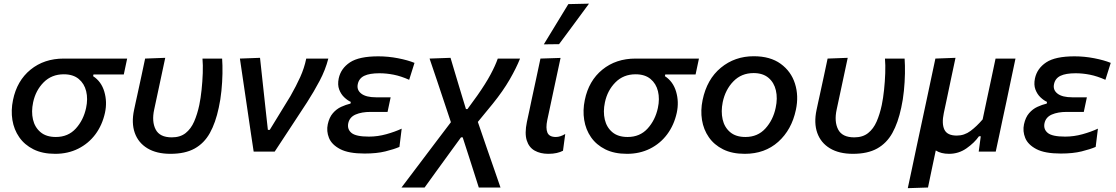

<svg xmlns="http://www.w3.org/2000/svg" viewBox="-20 -810 5962 1026"><path d="M275 12Q207 12 159 -12Q111 -36 82.8 -76.8Q54.5 -117.5 46.2 -169Q38 -220.5 49.5 -275.5Q70.5 -378.5 143.2 -437.8Q216 -497 320.5 -497H659.5L641.5 -412H479.5L477.5 -403Q521.5 -374.5 537.5 -320Q553.5 -265.5 541 -207.5Q526.5 -141.5 489.8 -92.2Q453 -43 398 -15.5Q343 12 275 12ZM278.5 -78Q344 -78 385 -123Q426 -168 440 -233Q450.5 -281.5 440.5 -322.5Q430.5 -363.5 400.5 -388.2Q370.5 -413 321 -413Q256 -413 213.2 -370Q170.5 -327 157 -263Q146.5 -213.5 156.2 -171.5Q166 -129.5 196.5 -103.8Q227 -78 278.5 -78Z M891 12Q816.5 12 767.8 -17.5Q719 -47 700.2 -100Q681.5 -153 696.5 -223Q701 -244.5 705 -262.8Q709 -281 713 -299Q725.5 -356.5 735.5 -402.8Q745.5 -449 755.5 -497L863 -501Q845 -417 829.8 -345.5Q814.5 -274 804 -225Q790 -160.5 811.8 -118.2Q833.5 -76 898 -76Q943 -76 971.8 -98.8Q1000.5 -121.5 1017.5 -160.5Q1034.5 -199.5 1045 -249Q1052.5 -285 1057.2 -330Q1062 -375 1063.5 -419Q1065 -463 1062 -497H1167Q1169.5 -462 1168.8 -417Q1168 -372 1163.2 -324.5Q1158.5 -277 1149 -234.5Q1132 -154 1101.5 -99.2Q1071 -44.5 1020 -16.2Q969 12 891 12Z M1335.5 0Q1328.5 -46 1321.2 -94.8Q1314 -143.5 1307.5 -188L1294.5 -276.5Q1286.5 -331.5 1278.2 -387Q1270 -442.5 1262 -497L1369.5 -501Q1376.5 -436.5 1385.2 -356Q1394 -275.5 1402 -201.5L1411.5 -116H1421.5L1532 -296.5Q1563 -351 1584.5 -398.5Q1606 -446 1616.5 -497H1734.5Q1719 -436.5 1688 -378Q1657 -319.5 1621 -263.5Q1577.5 -197 1534 -130.8Q1490.5 -64.5 1448 0Z M1928 10.5Q1843 10.5 1797.8 -13.2Q1752.5 -37 1738 -73Q1723.5 -109 1731.5 -146Q1739.5 -183 1758.8 -205.2Q1778 -227.5 1803 -239Q1828 -250.5 1853 -256.5L1854.5 -265.5Q1837.5 -273 1819.8 -289.8Q1802 -306.5 1792.5 -331.8Q1783 -357 1790 -391Q1801.5 -444.5 1850.2 -476.8Q1899 -509 2001.5 -509Q2054 -509 2106.8 -498.8Q2159.5 -488.5 2195 -474L2166.5 -383.5Q2123 -403 2083.8 -410.8Q2044.5 -418.5 2007.5 -418.5Q1955 -418.5 1926.8 -405Q1898.5 -391.5 1892 -361Q1885 -329.5 1910.5 -309.8Q1936 -290 1989.5 -290H2067.5L2051 -212H1960Q1912.5 -212 1880.2 -198Q1848 -184 1841 -151.5Q1834.5 -119.5 1858.2 -99.8Q1882 -80 1951.5 -80Q1998.5 -80 2044.2 -92.8Q2090 -105.5 2126.5 -122.5L2114.5 -25Q2086 -12.5 2039.5 -1Q1993 10.5 1928 10.5Z M2125.5 192Q2158.5 148 2207.5 83.5Q2256.5 19 2314 -57.5L2389.5 -157L2356 -257.5Q2336.5 -316.5 2316 -377.5Q2295.5 -438.5 2275.5 -497L2387.5 -501Q2396.5 -470 2408.8 -429.5Q2421 -389 2432.5 -350.5Q2444 -312 2452 -286L2470 -227H2478L2531 -300Q2575.5 -363.5 2601.2 -411.5Q2627 -459.5 2640 -497H2759Q2739.5 -447.5 2703.8 -385.5Q2668 -323.5 2613.5 -256L2533.5 -158.5L2581.5 -18.5Q2606.5 53.5 2622.8 100.2Q2639 147 2654.5 192H2538.5Q2525 150 2511.8 108.2Q2498.5 66.5 2484.5 23L2452.5 -76H2443.5L2393.5 -7.5Q2345 59 2310 107.5Q2275 156 2249 192Z M2910 12Q2867.5 12 2837 -5.2Q2806.5 -22.5 2794.8 -59.8Q2783 -97 2795.5 -158Q2803.5 -194 2808.8 -219.5Q2814 -245 2820 -273Q2834.5 -339.5 2845.5 -391.2Q2856.5 -443 2868 -497L2975.5 -500.5Q2956.5 -412 2940.5 -337.2Q2924.5 -262.5 2913.5 -210.5L2904.5 -168.5Q2895.5 -125 2905.2 -101.5Q2915 -78 2950.5 -78Q2973.5 -78 3000.5 -94L2988.5 -4.5Q2974.5 3 2955 7.5Q2935.5 12 2910 12ZM2886 -573Q2919 -627.5 2951.8 -681Q2984.5 -734.5 3017 -788L3127.5 -790.5Q3087 -735 3047 -681.2Q3007 -627.5 2967.5 -574Z M3330.5 12Q3262.5 12 3214.5 -12Q3166.5 -36 3138.2 -76.8Q3110 -117.5 3101.8 -169Q3093.5 -220.5 3105 -275.5Q3126 -378.5 3198.8 -437.8Q3271.5 -497 3376 -497H3715L3697 -412H3535L3533 -403Q3577 -374.5 3593 -320Q3609 -265.5 3596.5 -207.5Q3582 -141.5 3545.2 -92.2Q3508.5 -43 3453.5 -15.5Q3398.5 12 3330.5 12ZM3334 -78Q3399.5 -78 3440.5 -123Q3481.5 -168 3495.5 -233Q3506 -281.5 3496 -322.5Q3486 -363.5 3456 -388.2Q3426 -413 3376.5 -413Q3311.5 -413 3268.8 -370Q3226 -327 3212.5 -263Q3202 -213.5 3211.8 -171.5Q3221.5 -129.5 3252 -103.8Q3282.5 -78 3334 -78Z M3960 12Q3892 12 3844 -12Q3796 -36 3767.8 -76.8Q3739.5 -117.5 3731.2 -169Q3723 -220.5 3734.5 -275.5Q3757.5 -386.5 3832 -448Q3906.5 -509.5 4008 -509.5Q4096 -509.5 4151.8 -469Q4207.5 -428.5 4228.2 -363Q4249 -297.5 4233 -223Q4210.5 -116.5 4138.8 -52.2Q4067 12 3960 12ZM3963.5 -78Q4029 -78 4070.2 -123.5Q4111.5 -169 4125 -234Q4136 -284.5 4126.2 -326.8Q4116.5 -369 4086.5 -394.2Q4056.5 -419.5 4007 -419.5Q3942 -419.5 3899 -375.2Q3856 -331 3842 -264Q3832 -214.5 3841.5 -172.2Q3851 -130 3881.5 -104Q3912 -78 3963.5 -78Z M4538 12Q4463.5 12 4414.8 -17.5Q4366 -47 4347.2 -100Q4328.5 -153 4343.5 -223Q4348 -244.5 4352 -262.8Q4356 -281 4360 -299Q4372.5 -356.5 4382.5 -402.8Q4392.5 -449 4402.5 -497L4510 -501Q4492 -417 4476.8 -345.5Q4461.5 -274 4451 -225Q4437 -160.5 4458.8 -118.2Q4480.5 -76 4545 -76Q4590 -76 4618.8 -98.8Q4647.5 -121.5 4664.5 -160.5Q4681.5 -199.5 4692 -249Q4699.5 -285 4704.2 -330Q4709 -375 4710.5 -419Q4712 -463 4709 -497H4814Q4816.5 -462 4815.8 -417Q4815 -372 4810.2 -324.5Q4805.5 -277 4796 -234.5Q4779 -154 4748.5 -99.2Q4718 -44.5 4667 -16.2Q4616 12 4538 12Z M4831 195.5Q4842.5 141.5 4853.8 88.8Q4865 36 4878 -26L4930.5 -271Q4944.5 -337.5 4955.8 -390.2Q4967 -443 4978.5 -497L5086 -501Q5074.5 -447 5063.2 -394Q5052 -341 5040 -283.5L5023.5 -206Q5011.5 -149.5 5026.5 -117.5Q5041.5 -85.5 5093 -85.5Q5133 -85.5 5166.2 -110.2Q5199.5 -135 5231 -172L5254.5 -283Q5267 -341 5277.8 -392Q5288.5 -443 5300 -497H5406.5Q5395 -442 5383.8 -389.8Q5372.5 -337.5 5359 -271.5L5336.5 -167Q5329 -131 5320 -88.5Q5311 -46 5301 0H5210Q5212.5 -20.5 5215.5 -40.8Q5218.5 -61 5221 -82H5211.5Q5187 -47 5145 -17.5Q5103 12 5051.5 12Q5008.5 12 4980.5 -6Q4969.5 46 4959.5 93.2Q4949.5 140.5 4939 192Z M5648.5 10.5Q5563.5 10.5 5518.2 -13.2Q5473 -37 5458.5 -73Q5444 -109 5452 -146Q5460 -183 5479.2 -205.2Q5498.5 -227.5 5523.5 -239Q5548.5 -250.5 5573.5 -256.5L5575 -265.5Q5558 -273 5540.2 -289.8Q5522.5 -306.5 5513 -331.8Q5503.5 -357 5510.5 -391Q5522 -444.5 5570.8 -476.8Q5619.5 -509 5722 -509Q5774.5 -509 5827.2 -498.8Q5880 -488.5 5915.5 -474L5887 -383.5Q5843.5 -403 5804.2 -410.8Q5765 -418.5 5728 -418.5Q5675.5 -418.5 5647.2 -405Q5619 -391.5 5612.5 -361Q5605.5 -329.5 5631 -309.8Q5656.5 -290 5710 -290H5788L5771.5 -212H5680.5Q5633 -212 5600.8 -198Q5568.5 -184 5561.5 -151.5Q5555 -119.5 5578.8 -99.8Q5602.5 -80 5672 -80Q5719 -80 5764.8 -92.8Q5810.5 -105.5 5847 -122.5L5835 -25Q5806.5 -12.5 5760 -1Q5713.5 10.5 5648.5 10.5Z"/></svg>

Font: Commissioner Medium
Style: Italic
Weight: 500
Italic angle: -12°
Designer: Kostas Bartsokas
Foundry: Kostas Bartsokas
Version: Version 1.000; ttfautohint (v1.8.3)